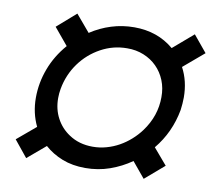

<svg xmlns="http://www.w3.org/2000/svg" viewBox="-72 -702 909 799"><g transform="rotate(10 382.5 -302.5)"><path d="M583.5 12.1 529.1 -53.6Q487.6 -24.5 438.9 -7.3Q390.3 9.9 335.6 9.9Q281.6 9.9 238.6 -6.9Q195.7 -23.8 163.4 -52.6L87 12.1L30.5 -57.5L109.4 -123.9Q83.1 -178.3 83.1 -242.5Q83.1 -305.4 105.5 -365.2Q127.8 -425.1 172.2 -476.2L112.9 -547.6L192.5 -617.2L252.5 -546.2Q293.3 -573.2 339.7 -587.7Q386 -602.3 436.4 -602.3Q534.8 -602.3 603.7 -544L688.9 -617.2L746.4 -547.6L659.8 -474.1Q689.3 -419 689.3 -349.8Q689.3 -337 688.2 -323.7Q687.1 -310.4 685.4 -296.9Q667.6 -199.2 606.5 -125.4L664.4 -57.5ZM350.9 -82.7Q380.7 -82.7 408.7 -90.6Q436.8 -98.4 461.8 -112.4Q486.9 -126.4 508.7 -145.8Q530.5 -165.1 547.6 -188.2Q597.3 -255.7 597.3 -335.2Q597.7 -373.6 584.5 -405.9Q571.4 -438.2 547.9 -461.6Q524.5 -485.1 492.2 -498.2Q459.9 -511.4 421.9 -511Q362.9 -511 311.1 -482.6Q259.2 -454.2 224.4 -406.2Q189.3 -357.6 178.3 -296.9Q174.7 -277 174.7 -257.1Q174.7 -210.2 194.8 -172.6Q214.8 -134.9 250.4 -111.5Q293 -82.7 350.9 -82.7Z"/></g></svg>

Font: Linik Sans
Style: Bold Italic
Weight: 700
Italic angle: 9°
Designer: Fonts by Rasmus Andersson / Changes by Cristiano Sobral with parts from Marc Monis
Foundry: rsms
Version: Version 3.020; ttfautohint (v1.6)